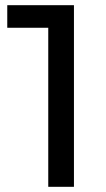

<svg xmlns="http://www.w3.org/2000/svg" viewBox="-20 -720 410 740"><path d="M8 -700V-613H166V0H265V-700Z"/></svg>

Font: AWKNG-Font Medium
Style: Regular
Weight: 500
Designer: Awakening Church
Foundry: Awakening Church
Version: Version 1.700;PS 001.700;hotconv 1.0.88;makeotf.lib2.5.64775